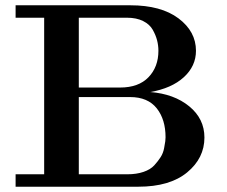

<svg xmlns="http://www.w3.org/2000/svg" viewBox="-20 -706 858 726"><path d="M39 0V-47H147V-639H39V-686H473Q589 -686 655 -636.5Q721 -587 721 -514Q721 -456 675 -414Q629 -372 548 -358Q638 -351 695.5 -304Q753 -257 753 -186Q753 -108 687.5 -54Q622 0 503 0ZM278 -47H462Q496 -47 522.5 -56Q549 -65 563.5 -81Q578 -97 587.5 -112Q597 -127 600.5 -145.5Q604 -164 605 -172Q606 -180 606 -187Q606 -254 573 -296Q539 -339 472 -339H278ZM278 -375H434Q504 -375 541.5 -414Q579 -453 579 -514Q579 -534 574 -553.5Q569 -573 557.5 -593.5Q546 -614 521 -626.5Q496 -639 460 -639H278Z"/></svg>

Font: CMU Serif
Style: Bold
Weight: 700
Version: Version 0.7.0